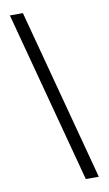

<svg xmlns="http://www.w3.org/2000/svg" viewBox="-108 -851 633 1118"><g transform="rotate(-10 208.5 -291.5)"><path d="M112 -799 382 216H305L35 -799Z"/></g></svg>

Font: Noto Sans Sinhala SemiCondensed
Style: Regular
Weight: 400
Width: 4
Designer: Jelle Bosma - Monotype Design Team
Foundry: Monotype Imaging Inc.
Version: Version 2.006; ttfautohint (v1.8.4.7-5d5b)